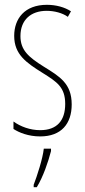

<svg xmlns="http://www.w3.org/2000/svg" viewBox="-20 -557 352 798"><path d="M278 -123C278 -210 228 -239 162 -280C98 -320 65 -349 65 -407C65 -475 109 -512 174 -512C206 -512 240 -503 262 -487L275 -510C249 -527 213 -537 175 -537C82 -537 39 -479 39 -408C39 -330 90 -296 157 -254C216 -217 251 -195 251 -125C251 -56 217 -16 147 -16C105 -16 65 -31 36 -52V-21C59 -6 98 10 147 10C235 10 278 -43 278 -123ZM192 71V61H162C158 101 134 175 120 211V221H133C160 176 180 117 192 71Z"/></svg>

Font: Noto Sans Armenian ExtraCondensed Thin
Style: Regular
Weight: 100
Width: 2
Designer: Monotype Design Team
Foundry: Monotype Imaging Inc.
Version: Version 2.008